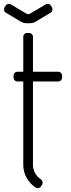

<svg xmlns="http://www.w3.org/2000/svg" viewBox="-20 -970 365 990"><path d="M50 -580V-570C50 -564.3 51.9 -559.6 55.8 -555.8C59.6 -551.9 64.3 -550 70 -550H100V-120.5C100 -95.8 105.8 -73.2 117.5 -52.8C129.2 -32.2 144.5 -15.7 163.5 -3C168.2 0 173.2 0.9 178.8 -0.2C184.2 -1.4 188.5 -4.3 191.5 -9L197 -17.5C199.7 -22.2 200.5 -27.1 199.5 -32.2C198.5 -37.4 195.8 -41.7 191.5 -45C178.8 -53 168.8 -63.6 161.2 -76.8C153.8 -89.9 150 -104.5 150 -120.5V-550H280C285.7 -550 290.4 -551.9 294.2 -555.8C298.1 -559.6 300 -564.3 300 -570V-580C300 -585.7 298.1 -590.4 294.2 -594.2C290.4 -598.1 285.7 -600 280 -600H150V-780C150 -785.7 148.1 -790.4 144.2 -794.2C140.4 -798.1 135.7 -800 130 -800H120C114.3 -800 109.6 -798.1 105.8 -794.2C101.9 -790.4 100 -785.7 100 -780V-600H70C64.3 -600 59.6 -598.1 55.8 -594.2C51.9 -590.4 50 -585.7 50 -580ZM162.5 -857.5 241 -904.5C245.7 -907.2 248.7 -911.2 250 -916.8C251.3 -922.2 250.7 -927.3 248 -932L242.5 -940.5C239.8 -945.2 235.8 -948.2 230.5 -949.5C225.2 -950.8 220.2 -950.2 215.5 -947.5L136 -900C129 -895.7 122.2 -895.7 115.5 -900L36 -947.5C31.3 -950.2 26.3 -950.8 21 -949.5C15.7 -948.2 11.5 -945.2 8.5 -940.5L3.5 -932C0.8 -927.3 0.2 -922.2 1.5 -916.8C2.8 -911.2 5.8 -907.2 10.5 -904.5L89 -857.5L91 -856.5L93 -855.5C101 -851.8 110.2 -850 120.5 -850H130.5C141.2 -850 150.5 -851.8 158.5 -855.5L160.5 -856.5Z"/></svg>

Font: lerotica
Style: Regular
Weight: 400
Designer: defharo
Foundry: deFharo
Version: Version 1.001 2011